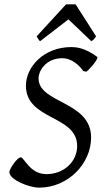

<svg xmlns="http://www.w3.org/2000/svg" viewBox="-20 -846 478 881"><path d="M99 -453C99 -293 334 -319 334 -176C334 -105 274 -47 193 -47C116 -47 92 -124 75 -124C59 -124 23 -71 23 -56C23 -22 112 15 160 15C292 15 398 -95 398 -215C398 -383 157 -371 157 -486C157 -523 192 -579 267 -579C305 -579 342 -550 362 -520L376 -517C386 -523 427 -568 427 -582C427 -583 427 -584 426 -585C367 -629 325 -630 307 -630C180 -630 99 -538 99 -453ZM164 -657 294 -757 399 -657C404 -660 408 -663 410 -665L421 -679L327 -826H283L148 -679C156 -665 160 -660 164 -657Z"/></svg>

Font: Temporarium
Style: Italic
Weight: 400
Italic angle: -7°
Version: Version 1.1